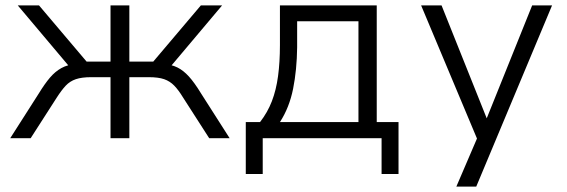

<svg xmlns="http://www.w3.org/2000/svg" viewBox="-20 -514 2108 714"><path d="M18 0 124 -166Q146 -202 165.5 -225Q185 -248 208.5 -261Q232 -274 266 -277L244 -259L46 -494H125L302 -285H391V-494H461V-285H550L727 -494H806L608 -259L586 -277Q618 -274 640 -263Q662 -252 682.5 -229.5Q703 -207 728 -166L834 0H758L661 -151Q644 -179 628 -195.5Q612 -212 590.5 -219.5Q569 -227 533 -227H461V0H391V-227H319Q284 -227 262 -219.5Q240 -212 224.5 -195.5Q209 -179 191 -151L94 0Z M894 133V-60H947Q975 -96 991 -137.5Q1007 -179 1014 -231Q1021 -283 1021 -346V-494H1381V-60H1462V133H1399V0H957V133ZM1021 -60H1313V-435H1085V-338Q1084 -254 1070 -184Q1056 -114 1021 -60Z M1677 180 1765 -25V28L1546 -494H1622L1790 -74L1959 -494H2033L1751 180Z"/></svg>

Font: Nunito Sans 7pt Light
Style: Regular
Weight: 300
Designer: Vernon Adams
Foundry: Vernon Adams
Version: Version 3.101;gftools[0.9.27]